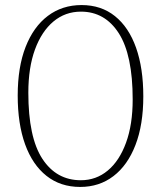

<svg xmlns="http://www.w3.org/2000/svg" viewBox="-20 -729 636 759"><path d="M302.5 -709Q380 -709 434.5 -665.2Q489 -621.5 517.8 -540.5Q546.5 -459.5 546.5 -348Q546.5 -236 515.5 -155.8Q484.5 -75.5 428.5 -32.8Q372.5 10 297 10Q219 10 163.8 -33.8Q108.5 -77.5 79.2 -158.5Q50 -239.5 50 -351.5Q50 -463.5 81.2 -543.5Q112.5 -623.5 169.2 -666.2Q226 -709 302.5 -709ZM504.5 -336Q504.5 -511.5 449.8 -597.2Q395 -683 300 -683Q238 -683 191.2 -644Q144.5 -605 118.2 -533.2Q92 -461.5 92 -362.5Q92 -186 147.5 -101.2Q203 -16.5 299.5 -16.5Q360 -16.5 406 -54.8Q452 -93 478.2 -164.8Q504.5 -236.5 504.5 -336Z"/></svg>

Font: Fraunces 9pt S050 Thin
Style: Regular
Weight: 100
Version: Version 1.000; ttfautohint (v1.8.3)